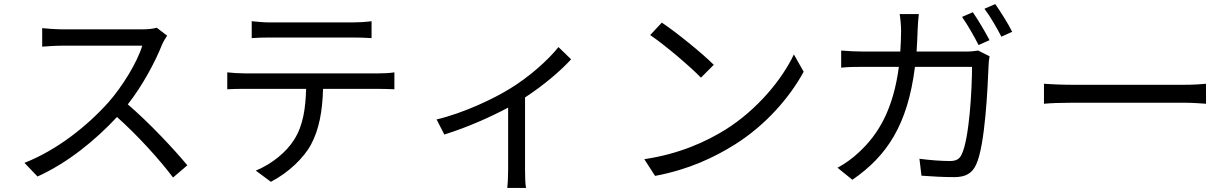

<svg xmlns="http://www.w3.org/2000/svg" viewBox="-20 -844 6040 942"><path d="M800 -669 749 -708C733 -703 707 -700 674 -700C637 -700 328 -700 288 -700C258 -700 201 -704 187 -706V-615C198 -616 253 -620 288 -620C323 -620 642 -620 678 -620C653 -537 580 -419 512 -342C409 -227 261 -108 100 -45L164 22C312 -45 447 -155 554 -270C656 -179 762 -62 829 27L899 -33C834 -112 712 -242 607 -332C678 -422 741 -539 775 -625C781 -639 794 -661 800 -669Z M1215 -740V-657C1240 -659 1273 -660 1306 -660C1363 -660 1655 -660 1710 -660C1739 -660 1774 -659 1803 -657V-740C1774 -736 1738 -734 1710 -734C1655 -734 1363 -734 1305 -734C1273 -734 1243 -737 1215 -740ZM1095 -489V-406C1123 -408 1152 -408 1182 -408H1482C1479 -314 1468 -230 1424 -160C1385 -97 1313 -39 1235 -7L1309 48C1394 4 1470 -68 1506 -135C1546 -209 1562 -300 1565 -408H1837C1861 -408 1893 -407 1915 -406V-489C1891 -485 1858 -484 1837 -484C1784 -484 1240 -484 1182 -484C1151 -484 1123 -486 1095 -489Z M2122 -258 2160 -184C2273 -219 2389 -271 2473 -316V-10C2473 21 2471 62 2469 78H2561C2557 62 2556 21 2556 -10V-366C2647 -425 2732 -498 2782 -553L2720 -613C2669 -549 2577 -467 2482 -409C2401 -359 2254 -289 2122 -258Z M3227 -733 3170 -672C3244 -622 3369 -515 3419 -463L3482 -526C3426 -582 3298 -686 3227 -733ZM3141 -63 3194 19C3360 -12 3487 -73 3587 -136C3738 -231 3855 -367 3923 -492L3875 -577C3817 -454 3695 -306 3541 -209C3446 -150 3316 -89 3141 -63Z M4753 -784 4700 -761C4727 -723 4761 -663 4781 -623L4835 -647C4814 -687 4778 -748 4753 -784ZM4863 -824 4810 -801C4838 -764 4871 -707 4893 -664L4946 -688C4928 -725 4889 -787 4863 -824ZM4835 -568 4779 -596C4762 -593 4742 -591 4715 -591H4477C4479 -624 4481 -658 4482 -694C4483 -718 4485 -753 4488 -775H4394C4398 -752 4401 -715 4401 -692C4401 -657 4399 -623 4397 -591H4221C4183 -591 4142 -593 4107 -596V-512C4142 -516 4183 -516 4222 -516H4390C4363 -310 4291 -185 4192 -95C4162 -66 4121 -38 4089 -21L4162 38C4329 -77 4433 -228 4469 -516H4749C4749 -409 4736 -163 4698 -86C4687 -62 4669 -54 4640 -54C4598 -54 4545 -58 4491 -65L4501 18C4553 22 4611 25 4662 25C4717 25 4749 7 4769 -36C4814 -132 4826 -423 4830 -519C4830 -532 4832 -551 4835 -568Z M5102 -433V-335C5133 -338 5186 -340 5241 -340C5316 -340 5715 -340 5790 -340C5835 -340 5877 -336 5897 -335V-433C5875 -431 5839 -428 5789 -428C5715 -428 5315 -428 5241 -428C5185 -428 5132 -431 5102 -433Z"/></svg>

Font: Noto Sans CJK JP
Style: Regular
Weight: 400
Designer: Ryoko NISHIZUKA 西塚涼子 (kana, bopomofo & ideographs); Paul D. Hunt (Latin, Greek & Cyrillic); Sandoll Communications 산돌커뮤니
Foundry: Adobe
Version: Version 2.004;hotconv 1.0.118;makeotfexe 2.5.65603